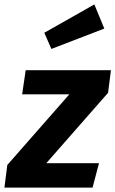

<svg xmlns="http://www.w3.org/2000/svg" viewBox="-43 -847 521 867"><path d="M445 -428 166 -110H404L375 0H-23L-10 -102L270 -421H57L73 -530H458ZM428 -718 189 -626 157 -699 383 -827Z"/></svg>

Font: Fira Sans SemiBold
Style: Italic
Weight: 600
Italic angle: -8°
Designer: bBox Type GmbH & Carrois Corporate GbR & Edenspiekermann AG
Foundry: bBox Type GmbH & Carrois Corporate GbR & Edenspiekermann AG
Version: Version 4.301